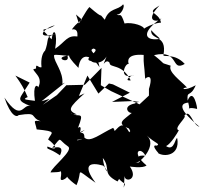

<svg xmlns="http://www.w3.org/2000/svg" viewBox="-56 -770 928 874"><path d="M50 -349C35 -324 17 -311 84 -287C47 -301 43 -210 -36 -326C-6 -238 21 -236 29 -246C120 -261 78 -237 129 -218C90 -224 104 -218 111 -181C208 -171 178 -168 163 -135C193 -114 219 -77 160 -103C156 -87 163 -100 217 -63C247 -125 164 -86 186 -102C228 -150 204 -138 254 -103C280 -85 180 -10 174 15C222 13 237 14 204 -13C243 14 204 54 230 49C279 28 209 13 292 73C324 4 277 -9 379 62C318 -19 351 -34 414 -16C450 22 420 23 412 -51C451 -1 405 18 479 56C517 3 437 18 513 67C502 95 509 92 511 30C511 64 577 48 535 -12C535 -12 594 -2 611 -17C537 -78 584 -106 606 -61C537 -67 614 -30 560 -28C584 -28 662 -111 612 -153C652 -116 675 -116 658 -107C619 -116 690 -48 664 -73C690 -55 764 -60 751 -140C742 -149 739 -78 700 -105C721 -114 752 -165 758 -177C730 -184 798 -238 783 -243C810 -279 820 -200 852 -193C731 -292 782 -301 801 -303C817 -246 777 -291 841 -274C844 -273 825 -377 798 -312C794 -362 810 -323 835 -382C781 -352 763 -369 795 -372C764 -405 708 -443 721 -471C666 -490 709 -468 645 -519C763 -547 720 -441 785 -479C738 -530 687 -508 688 -519C706 -616 629 -584 632 -633C662 -599 679 -595 666 -592C595 -584 592 -629 678 -686C676 -670 590 -662 670 -745C603 -706 667 -718 677 -667C627 -664 577 -625 599 -637C606 -650 547 -671 511 -663C491 -725 490 -689 475 -706C493 -695 516 -745 504 -750C481 -722 441 -736 421 -680C385 -723 428 -671 351 -738C335 -722 302 -657 294 -651C318 -621 319 -613 290 -704C334 -664 316 -697 271 -636C319 -645 281 -562 301 -603C249 -613 243 -580 195 -548C208 -618 187 -654 179 -591C114 -659 143 -620 194 -655C135 -640 105 -587 201 -617C143 -601 173 -592 146 -532C175 -552 124 -549 133 -464C118 -459 107 -486 108 -458C92 -453 90 -460 113 -430C139 -397 114 -371 119 -371C114 -386 92 -388 103 -311C72 -316 37 -315 72 -329C67 -323 68 -352 14 -426L79 -394ZM228 -388C233 -445 190 -486 190 -516C189 -522 195 -522 251 -516C266 -474 180 -509 256 -517C280 -511 225 -539 301 -461C311 -537 362 -519 397 -464C385 -533 343 -538 369 -549C410 -541 313 -500 359 -492C367 -483 407 -475 429 -513C402 -442 423 -511 443 -484C442 -459 501 -482 539 -404C501 -401 550 -432 552 -428C482 -405 512 -483 530 -479C525 -492 521 -526 598 -520C597 -470 600 -489 605 -409C593 -405 650 -455 622 -365V-335L579 -295L450 -355L403 -382L406 -461L330 -384L246 -382L203 -337L139 -293L170 -320L133 -309L240 -394ZM578 -306C542 -305 519 -239 570 -301C498 -292 525 -254 544 -256C507 -224 469 -209 531 -185C548 -148 544 -182 570 -162C585 -203 494 -172 548 -139C507 -221 498 -210 456 -162C455 -144 479 -161 459 -188C403 -163 354 -118 328 -144C330 -186 286 -145 330 -179C270 -151 338 -166 265 -131C336 -138 324 -135 293 -131C289 -112 331 -212 299 -188C330 -268 306 -234 267 -252C292 -254 218 -244 294 -249C250 -268 257 -280 329 -345L303 -333L342 -426L392 -344L440 -390L458 -386L535 -348L454 -306L550 -310Z"/></svg>

Font: Hussar Lance
Style: ExBd
Weight: 700
Foundry: Cannot Into Space Fonts, PlusOne Fonts
Version: Version 2.270